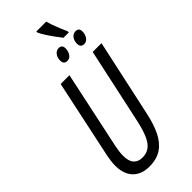

<svg xmlns="http://www.w3.org/2000/svg" viewBox="-327 -1087 1146 1146"><g transform="rotate(-45 246.0 -514.0)"><path d="M173.3 9.8Q129.4 9.8 97.9 -7.6Q66.4 -24.9 49.6 -57.9Q32.7 -90.8 32.7 -137.7Q32.7 -155.8 35.4 -177.7Q38.1 -199.7 43 -222.7L147.5 -713.9H221.7L116.2 -218.8Q112.3 -199.2 110.1 -180.7Q107.9 -162.1 107.9 -146.5Q107.9 -101.6 127.4 -79.6Q147 -57.6 182.6 -57.6Q218.3 -57.6 242.4 -75.9Q266.6 -94.2 283.4 -132.6Q300.3 -170.9 313.5 -230.5L418 -713.9H492.2L385.7 -223.1Q370.6 -151.9 345.2 -99.4Q319.8 -46.9 278.6 -18.6Q237.3 9.8 173.3 9.8ZM354.5 -897Q341.3 -913.6 323.5 -938Q305.7 -962.4 289.8 -987.3Q273.9 -1012.2 266.1 -1030.3V-1038.1H349.6Q355 -1018.6 362.3 -997.6Q369.6 -976.6 379.2 -954.3Q388.7 -932.1 399.4 -907.2V-897ZM274.4 -782.7Q259.3 -782.7 251.7 -790.5Q244.1 -798.3 244.1 -814.9Q244.1 -839.8 257.3 -856.9Q270.5 -874 291.5 -874Q304.2 -874 311.5 -866.5Q318.8 -858.9 318.8 -844.2Q318.8 -818.8 306.6 -800.8Q294.4 -782.7 274.4 -782.7ZM416 -782.7Q401.9 -782.7 394 -790.5Q386.2 -798.3 386.2 -814.9Q386.2 -839.8 399.2 -856.9Q412.1 -874 433.6 -874Q446.8 -874 454.1 -866.7Q461.4 -859.4 461.4 -844.2Q461.4 -818.8 448.7 -800.8Q436 -782.7 416 -782.7Z"/></g></svg>

Font: Open Sans Condensed
Style: Italic
Weight: 400
Width: 3
Italic angle: -12°
Designer: Monotype Design Team
Foundry: Monotype Imaging Inc.
Version: Version 3.000